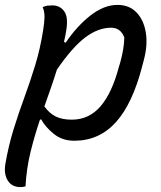

<svg xmlns="http://www.w3.org/2000/svg" viewBox="-37 -563 657 783"><path d="M137 -534Q148 -539 157 -540Q166 -541 177 -541Q209 -541 226.5 -514.5Q244 -488 230 -421Q227 -407 224 -392L231 -389Q276 -456 331.5 -499.5Q387 -543 442 -543Q490 -543 519.5 -512.5Q549 -482 557.5 -431Q566 -380 550 -320L544 -297Q504 -140 435.5 -64.5Q367 11 266 11Q217 11 182.5 -17Q148 -45 131 -76L126 -75Q104 -10 87.5 57Q71 124 67 197Q57 200 47 200Q11 200 -5.5 173Q-22 146 -15 105Q-2 30 18.5 -36Q39 -102 62.5 -166Q86 -230 106.5 -297Q127 -364 139 -440Q144 -471 144.5 -493Q145 -515 137 -534ZM416 -450Q364 -450 311.5 -411Q259 -372 195 -279Q183 -240 170 -203Q157 -166 144 -129Q164 -101 190 -88Q216 -75 256 -75Q326 -75 373 -129.5Q420 -184 448 -291L453 -307Q469 -364 470 -410Q455 -450 416 -450Z"/></svg>

Font: Recursive Sn Csl St
Style: Italic
Weight: 400
Italic angle: -15°
Version: Version 1.079;hotconv 1.0.112;makeotfexe 2.5.65598; ttfautoh